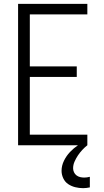

<svg xmlns="http://www.w3.org/2000/svg" viewBox="-20 -755 540 998"><path d="M74 0V-735H434V-680H135V-410H379V-355H135V-55H434V0ZM412 223Q391 223 371 218Q351 213 334.5 202Q318 191 309 172Q300 153 300 133Q300 106 312.5 80.5Q325 55 344 35Q363 15 386 -0.5Q409 -16 434 -28V0Q420 11 407.5 24.5Q395 38 385 53Q375 68 367.5 85Q360 102 360 120Q360 130 364.5 140Q369 150 377.5 156.5Q386 163 396.5 165.5Q407 168 418 168Q425 168 432 167Q439 166 447 164V219Q438 221 429 222Q420 223 412 223Z"/></svg>

Font: Iosevka SS18 Light
Style: Regular
Weight: 300
Monospace: yes
Designer: Belleve Invis
Foundry: Belleve Invis
Version: Version 25.1.1; ttfautohint (v1.8.4)